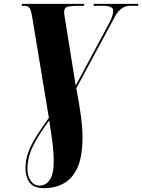

<svg xmlns="http://www.w3.org/2000/svg" viewBox="-20 -734 737 994"><path d="M209 240Q154 240 133 210.5Q112 181 112 138Q112 94 126.5 54.5Q141 15 168 -28Q195 -71 233 -124L148 -638Q141 -683 132.5 -693.5Q124 -704 105 -704H92L94 -714H417L414 -704H388Q354 -704 333 -700Q312 -696 312 -671Q312 -663 314 -652Q316 -641 320 -614L372 -291L546 -616Q559 -640 562.5 -655Q566 -670 566 -680Q566 -692 552 -698Q538 -704 514 -704H464L466 -714H697L695 -704H654Q606 -704 576 -650L375 -277Q392 -188 399.5 -129.5Q407 -71 407 -23Q407 77 381 134Q355 191 310 215.5Q265 240 209 240ZM183 227Q218 227 238 196.5Q258 166 258 106Q258 50 250.5 -4.5Q243 -59 235 -111Q187 -45 163 -1Q139 43 130.5 76Q122 109 122 141Q122 178 139.5 202.5Q157 227 183 227Z"/></svg>

Font: Noto Serif Display ExtraCondensed Black
Style: Italic
Weight: 900
Width: 2
Italic angle: -12°
Designer: Monotype Design Team
Foundry: Monotype Imaging Inc.
Version: Version 2.009